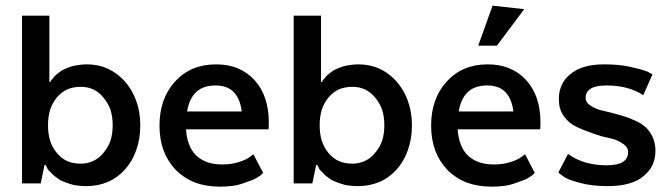

<svg xmlns="http://www.w3.org/2000/svg" viewBox="-20 -662 2419 693"><path d="M59.6 0Q77.1 0 127 0Q130.9 -16.6 140.6 -66.4Q141.6 -66.4 144.5 -66.4Q146.5 -64.5 149.4 -57.6Q150.4 -53.7 154.3 -48.8Q158.2 -43.9 164.1 -39.1Q168.9 -33.2 175.8 -27.3Q182.6 -22.5 190.4 -16.6Q197.3 -10.7 209 -6.8Q219.7 -2 233.4 2Q246.1 6.8 260.7 7.8Q275.4 9.8 291 9.8Q333 9.8 368.2 -4.9Q403.3 -19.5 430.7 -49.8Q458 -80.1 471.7 -120.1Q486.3 -160.2 486.3 -210Q486.3 -257.8 471.7 -297.9Q458 -336.9 430.7 -368.2Q403.3 -398.4 369.1 -414.1Q335 -429.7 293.9 -429.7Q279.3 -429.7 265.6 -427.7Q252 -425.8 240.2 -422.9Q227.5 -418.9 218.8 -415Q209 -411.1 202.1 -407.2Q195.3 -402.3 189.5 -397.5Q183.6 -393.6 177.7 -387.7Q172.9 -381.8 169.9 -377.9Q166 -374 165 -373Q163.1 -371.1 163.1 -369.1Q162.1 -367.2 162.1 -366.2Q161.1 -366.2 158.2 -366.2Q158.2 -425.8 158.2 -605.5Q133.8 -605.5 59.6 -605.5Q59.6 -567.4 59.6 -453.1Q59.6 -339.8 59.6 0ZM153.3 -210Q153.3 -241.2 161.1 -266.6Q169.9 -292 185.5 -310.5Q202.1 -330.1 223.6 -339.8Q245.1 -348.6 271.5 -348.6Q296.9 -348.6 317.4 -338.9Q337.9 -329.1 353.5 -309.6Q370.1 -290 378.9 -265.6Q386.7 -240.2 386.7 -210Q386.7 -179.7 378.9 -154.3Q370.1 -129.9 353.5 -110.4Q337.9 -90.8 316.4 -81.1Q295.9 -71.3 271.5 -71.3Q245.1 -71.3 223.6 -80.1Q202.1 -89.8 185.5 -109.4Q169.9 -127.9 161.1 -153.3Q153.3 -178.7 153.3 -210Z M894.5 -105.5Q891.6 -102.5 881.8 -95.7Q875 -90.8 865.2 -85.9Q855.5 -81.1 841.8 -77.1Q827.1 -72.3 812.5 -70.3Q796.9 -68.4 781.2 -68.4Q752.9 -68.4 729.5 -76.2Q707 -84 689.5 -99.6Q671.9 -116.2 663.1 -139.6Q653.3 -163.1 651.4 -195.3Q751 -195.3 949.2 -195.3Q950.2 -201.2 950.2 -220.7Q950.2 -267.6 937.5 -305.7Q924.8 -343.8 899.4 -372.1Q874 -400.4 838.9 -415Q804.7 -429.7 759.8 -429.7Q713.9 -429.7 676.8 -414.1Q639.6 -398.4 611.3 -367.2Q583 -335.9 569.3 -295.9Q555.7 -256.8 555.7 -209Q555.7 -159.2 570.3 -119.1Q585 -80.1 614.3 -48.8Q644.5 -18.6 684.6 -2.9Q724.6 11.7 775.4 11.7Q798.8 11.7 820.3 8.8Q841.8 5.9 862.3 -2Q881.8 -8.8 894.5 -13.7Q907.2 -19.5 913.1 -24.4Q918.9 -27.3 922.9 -31.2Q926.8 -35.2 929.7 -38.1Q918 -60.5 894.5 -105.5ZM757.8 -353.5Q799.8 -353.5 823.2 -330.1Q846.7 -306.6 852.5 -259.8Q787.1 -259.8 655.3 -259.8Q663.1 -306.6 688.5 -330.1Q713.9 -353.5 757.8 -353.5Z M1040 0Q1057.6 0 1107.4 0Q1111.3 -16.6 1121.1 -66.4Q1122.1 -66.4 1125 -66.4Q1127 -64.5 1129.9 -57.6Q1130.9 -53.7 1134.8 -48.8Q1138.7 -43.9 1144.5 -39.1Q1149.4 -33.2 1156.2 -27.3Q1163.1 -22.5 1170.9 -16.6Q1177.7 -10.7 1189.5 -6.8Q1200.2 -2 1213.9 2Q1226.6 6.8 1241.2 7.8Q1255.9 9.8 1271.5 9.8Q1313.5 9.8 1348.6 -4.9Q1383.8 -19.5 1411.1 -49.8Q1438.5 -80.1 1452.1 -120.1Q1466.8 -160.2 1466.8 -210Q1466.8 -257.8 1452.1 -297.9Q1438.5 -336.9 1411.1 -368.2Q1383.8 -398.4 1349.6 -414.1Q1315.4 -429.7 1274.4 -429.7Q1259.8 -429.7 1246.1 -427.7Q1232.4 -425.8 1220.7 -422.9Q1208 -418.9 1199.2 -415Q1189.5 -411.1 1182.6 -407.2Q1175.8 -402.3 1169.9 -397.5Q1164.1 -393.6 1158.2 -387.7Q1153.3 -381.8 1150.4 -377.9Q1146.5 -374 1145.5 -373Q1143.6 -371.1 1143.6 -369.1Q1142.6 -367.2 1142.6 -366.2Q1141.6 -366.2 1138.7 -366.2Q1138.7 -425.8 1138.7 -605.5Q1114.3 -605.5 1040 -605.5Q1040 -567.4 1040 -453.1Q1040 -339.8 1040 0ZM1133.8 -210Q1133.8 -241.2 1141.6 -266.6Q1150.4 -292 1166 -310.5Q1182.6 -330.1 1204.1 -339.8Q1225.6 -348.6 1252 -348.6Q1277.3 -348.6 1297.9 -338.9Q1318.4 -329.1 1334 -309.6Q1350.6 -290 1359.4 -265.6Q1367.2 -240.2 1367.2 -210Q1367.2 -179.7 1359.4 -154.3Q1350.6 -129.9 1334 -110.4Q1318.4 -90.8 1296.9 -81.1Q1276.4 -71.3 1252 -71.3Q1225.6 -71.3 1204.1 -80.1Q1182.6 -89.8 1166 -109.4Q1150.4 -127.9 1141.6 -153.3Q1133.8 -178.7 1133.8 -210Z M1872.1 -628.9Q1843.8 -631.8 1757.8 -641.6Q1745.1 -605.5 1706.1 -497.1Q1722.7 -497.1 1773.4 -497.1Q1797.9 -530.3 1872.1 -628.9ZM1875 -105.5Q1872.1 -102.5 1862.3 -95.7Q1855.5 -90.8 1845.7 -85.9Q1835.9 -81.1 1822.3 -77.1Q1807.6 -72.3 1793 -70.3Q1777.3 -68.4 1761.7 -68.4Q1733.4 -68.4 1710 -76.2Q1687.5 -84 1669.9 -99.6Q1652.3 -116.2 1643.6 -139.6Q1633.8 -163.1 1631.8 -195.3Q1731.4 -195.3 1929.7 -195.3Q1930.7 -201.2 1930.7 -220.7Q1930.7 -267.6 1918 -305.7Q1905.3 -343.8 1879.9 -372.1Q1854.5 -400.4 1819.3 -415Q1785.2 -429.7 1740.2 -429.7Q1694.3 -429.7 1657.2 -414.1Q1620.1 -398.4 1591.8 -367.2Q1563.5 -335.9 1549.8 -295.9Q1536.1 -256.8 1536.1 -209Q1536.1 -159.2 1550.8 -119.1Q1565.4 -80.1 1594.7 -48.8Q1625 -18.6 1665 -2.9Q1705.1 11.7 1755.9 11.7Q1779.3 11.7 1800.8 8.8Q1822.3 5.9 1842.8 -2Q1862.3 -8.8 1875 -13.7Q1887.7 -19.5 1893.6 -24.4Q1899.4 -27.3 1903.3 -31.2Q1907.2 -35.2 1910.2 -38.1Q1898.4 -60.5 1875 -105.5ZM1738.3 -353.5Q1780.3 -353.5 1803.7 -330.1Q1827.1 -306.6 1833 -259.8Q1767.6 -259.8 1635.7 -259.8Q1643.6 -306.6 1668.9 -330.1Q1694.3 -353.5 1738.3 -353.5Z M1995.1 -39.1Q1999 -36.1 2011.7 -26.4Q2020.5 -19.5 2035.2 -13.7Q2050.8 -7.8 2073.2 -2Q2094.7 3.9 2119.1 6.8Q2144.5 9.8 2171.9 9.8Q2215.8 9.8 2248 1Q2281.2 -7.8 2302.7 -26.4Q2324.2 -43.9 2335 -66.4Q2345.7 -89.8 2345.7 -118.2Q2345.7 -136.7 2340.8 -153.3Q2335.9 -169.9 2327.1 -182.6Q2318.4 -196.3 2306.6 -206.1Q2294.9 -215.8 2281.2 -222.7Q2266.6 -228.5 2252 -235.4Q2236.3 -241.2 2219.7 -246.1Q2203.1 -251 2187.5 -254.9Q2172.9 -258.8 2159.2 -261.7Q2144.5 -264.6 2132.8 -269.5Q2121.1 -274.4 2112.3 -280.3Q2102.5 -286.1 2098.6 -293Q2093.8 -299.8 2093.8 -308.6Q2093.8 -331.1 2113.3 -342.8Q2131.8 -353.5 2169.9 -353.5Q2209 -353.5 2242.2 -344.7Q2275.4 -335.9 2301.8 -318.4Q2312.5 -343.8 2335 -393.6Q2330.1 -396.5 2317.4 -403.3Q2307.6 -407.2 2291 -412.1Q2275.4 -416 2253.9 -420.9Q2232.4 -425.8 2209 -427.7Q2185.5 -429.7 2160.2 -429.7Q2120.1 -429.7 2089.8 -420.9Q2059.6 -412.1 2039.1 -394.5Q2017.6 -377.9 2007.8 -355.5Q1997.1 -333 1997.1 -305.7Q1997.1 -287.1 2001 -271.5Q2005.9 -255.9 2014.6 -243.2Q2024.4 -229.5 2036.1 -219.7Q2047.9 -210 2061.5 -204.1Q2075.2 -197.3 2090.8 -191.4Q2105.5 -185.5 2122.1 -179.7Q2137.7 -174.8 2152.3 -169.9Q2168 -166 2181.6 -163.1Q2195.3 -160.2 2207 -155.3Q2218.8 -150.4 2227.5 -143.6Q2237.3 -137.7 2242.2 -129.9Q2247.1 -122.1 2247.1 -113.3Q2247.1 -88.9 2227.5 -77.1Q2208 -65.4 2168.9 -65.4Q2129.9 -65.4 2094.7 -75.2Q2059.6 -85 2030.3 -106.4Q2018.6 -84 1995.1 -39.1Z"/></svg>

Font: TextaAlt
Style: Bold
Weight: 400
Designer: Daniel Hernandez & Miguel Hernandez
Version: Version 1.005;com.myfonts.easy.latinotype.texta.alt-bold.wfk